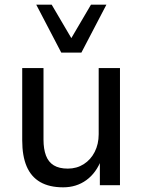

<svg xmlns="http://www.w3.org/2000/svg" viewBox="-20 -792 610 821"><path d="M250 9Q191 9 152 -13.5Q113 -36 94 -80.5Q75 -125 75 -192V-501H166V-195Q166 -155 176.5 -127Q187 -99 210 -85Q233 -71 270 -71Q308 -71 338 -90Q368 -109 385 -142.5Q402 -176 402 -218V-501H493V0H407V-111H414Q392 -53 349.5 -22Q307 9 250 9ZM242 -567 135 -772H201L285 -629L369 -772H435L328 -567Z"/></svg>

Font: Nunitoga
Style: Medium
Weight: 500
Designer: Vernon Adams
Foundry: Vernon Adams
Version: Version 1.0